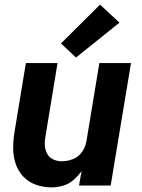

<svg xmlns="http://www.w3.org/2000/svg" viewBox="-20 -803 616 831"><path d="M202 8Q227 8 252 1Q277 -6 297.5 -23.5Q318 -41 333 -63L322 0H459L547 -530H410L354 -191Q350 -167 335 -145.5Q320 -124 296 -114.5Q272 -105 248 -105Q228 -105 210.5 -113Q193 -121 184 -138Q175 -155 174 -174.5Q173 -194 177 -214L229 -530H92L43 -233Q37 -197 37 -162Q37 -127 47.5 -95Q58 -63 80.5 -39Q103 -15 135.5 -3.5Q168 8 202 8ZM309 -554 497 -705 413 -783 244 -615Z"/></svg>

Font: Iosevka Sparkle XBdObl
Style: Regular
Weight: 800
Italic angle: -9°
Designer: Belleve Invis
Foundry: Belleve Invis
Version: Version 4.5.0; ttfautohint (v1.8.3)